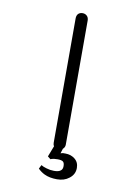

<svg xmlns="http://www.w3.org/2000/svg" viewBox="-93 -763 685 965"><g transform="rotate(10 250.0 -280.5)"><path d="M202.1 36.1 216.8 47.9Q222.7 44.9 234.4 43Q244.1 42 252.9 42Q272.5 42 280.3 47.9Q288.1 53.7 288.1 71.3Q288.1 87.9 277.3 94.7Q267.6 102.5 244.1 102.5Q224.6 102.5 206.1 96.7Q188.5 91.8 177.7 85L168 104.5Q183.6 120.1 202.1 128.9Q228.5 141.6 266.6 141.6Q303.7 141.6 328.1 122.1Q355.5 101.6 355.5 68.4Q355.5 38.1 333 21.5Q313.5 6.8 287.1 6.8Q280.3 6.8 273.4 6.8Q266.6 7.8 261.7 9.8L269.5 -14.6Q274.4 -18.6 277.3 -24.4Q280.3 -30.3 280.3 -37.1V-670.9Q280.3 -686.5 270.5 -695.3Q261.7 -703.1 249 -703.1Q236.3 -703.1 227.5 -695.3Q218.8 -686.5 218.8 -670.9V-37.1Q218.8 -32.2 219.7 -28.3Q220.7 -23.4 223.6 -19.5Z"/></g></svg>

Font: GulimChe
Style: Regular
Weight: 400
Monospace: yes
Version: Version 2.21